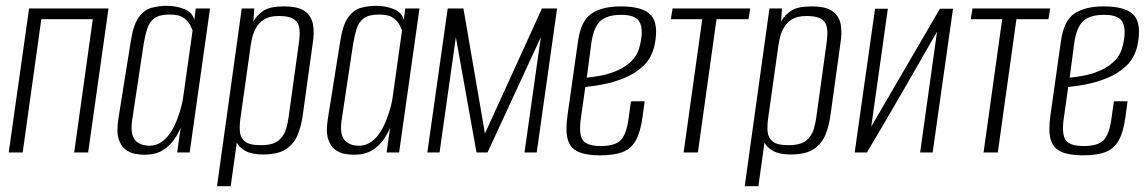

<svg xmlns="http://www.w3.org/2000/svg" viewBox="-20 -524 3947 660"><path d="M10 0 80 -495H353L283 0H235L299 -458H122L58 0Z M476 8Q464 8 446 5Q428 2 412 -9.5Q396 -21 388 -46Q380 -71 387 -116L430 -385Q439 -441 458 -466Q477 -491 502 -497.5Q527 -504 553 -504Q585 -504 613 -493Q641 -482 648 -456L653 -495H702L632 0H589L601 -85Q593 -65 578 -43.5Q563 -22 538.5 -7Q514 8 476 8ZM493 -23Q517 -23 536 -36.5Q555 -50 568 -71Q581 -92 589.5 -115Q598 -138 603 -157Q608 -176 609 -185L642 -419Q640 -425 633.5 -438Q627 -451 611.5 -462.5Q596 -474 563 -474Q528 -474 510.5 -461Q493 -448 486 -425.5Q479 -403 474 -374L434 -109Q430 -79 435 -61.5Q440 -44 451 -36Q462 -28 473.5 -25.5Q485 -23 493 -23Z M726 116 811 -495H854L851 -450Q863 -472 885.5 -487Q908 -502 955 -502Q1006 -502 1028.5 -485Q1051 -468 1056 -439.5Q1061 -411 1055 -375L1021 -130Q1016 -92 1003.5 -61Q991 -30 963.5 -11.5Q936 7 884 7Q846 7 824 -5Q802 -17 794 -34L773 116ZM876 -25Q918 -25 937 -40.5Q956 -56 963 -79.5Q970 -103 973 -128L1006 -366Q1009 -385 1010 -403.5Q1011 -422 1006.5 -437Q1002 -452 986 -460.5Q970 -469 938 -469Q907 -469 888.5 -457.5Q870 -446 860 -428Q850 -410 845.5 -388.5Q841 -367 839 -348L807 -121Q803 -95 804.5 -73Q806 -51 821.5 -38Q837 -25 876 -25Z M1196 8Q1184 8 1166 5Q1148 2 1132 -9.5Q1116 -21 1108 -46Q1100 -71 1107 -116L1150 -385Q1159 -441 1178 -466Q1197 -491 1222 -497.5Q1247 -504 1273 -504Q1305 -504 1333 -493Q1361 -482 1368 -456L1373 -495H1422L1352 0H1309L1321 -85Q1313 -65 1298 -43.5Q1283 -22 1258.5 -7Q1234 8 1196 8ZM1213 -23Q1237 -23 1256 -36.5Q1275 -50 1288 -71Q1301 -92 1309.5 -115Q1318 -138 1323 -157Q1328 -176 1329 -185L1362 -419Q1360 -425 1353.5 -438Q1347 -451 1331.5 -462.5Q1316 -474 1283 -474Q1248 -474 1230.5 -461Q1213 -448 1206 -425.5Q1199 -403 1194 -374L1154 -109Q1150 -79 1155 -61.5Q1160 -44 1171 -36Q1182 -28 1193.5 -25.5Q1205 -23 1213 -23Z M1449 0 1519 -495H1573L1647 -65L1843 -495H1895L1825 0H1783L1839 -396L1656 0H1618L1547 -396L1491 0Z M2042 10Q1996 10 1968.5 -2Q1941 -14 1932 -43.5Q1923 -73 1931 -129L1967 -383Q1977 -453 2013.5 -477.5Q2050 -502 2114 -502Q2191 -502 2218 -471.5Q2245 -441 2230 -368Q2220 -324 2191 -297Q2162 -270 2124 -255Q2086 -240 2050 -233.5Q2014 -227 1992 -225L1977 -119Q1969 -65 1982.5 -43.5Q1996 -22 2045 -22Q2095 -22 2114.5 -43Q2134 -64 2141 -119L2149 -176H2196L2189 -124Q2182 -71 2166 -42Q2150 -13 2120.5 -1.5Q2091 10 2042 10ZM1997 -257Q2019 -259 2047.5 -264.5Q2076 -270 2104 -282.5Q2132 -295 2152.5 -316Q2173 -337 2180 -369Q2192 -418 2180 -445.5Q2168 -473 2116 -473Q2067 -473 2044 -452Q2021 -431 2013 -378Z M2330 0 2394 -458H2286L2292 -495H2559L2553 -458H2443L2379 0Z M2540 116 2625 -495H2668L2665 -450Q2677 -472 2699.5 -487Q2722 -502 2769 -502Q2820 -502 2842.5 -485Q2865 -468 2870 -439.5Q2875 -411 2869 -375L2835 -130Q2830 -92 2817.5 -61Q2805 -30 2777.5 -11.5Q2750 7 2698 7Q2660 7 2638 -5Q2616 -17 2608 -34L2587 116ZM2690 -25Q2732 -25 2751 -40.5Q2770 -56 2777 -79.5Q2784 -103 2787 -128L2820 -366Q2823 -385 2824 -403.5Q2825 -422 2820.5 -437Q2816 -452 2800 -460.5Q2784 -469 2752 -469Q2721 -469 2702.5 -457.5Q2684 -446 2674 -428Q2664 -410 2659.5 -388.5Q2655 -367 2653 -348L2621 -121Q2617 -95 2618.5 -73Q2620 -51 2635.5 -38Q2651 -25 2690 -25Z M2918 0 2988 -494H3032L2975 -89L3211 -494H3256L3186 0H3143L3201 -415Q3141 -310 3081.5 -207Q3022 -104 2960 0Z M3361 0 3425 -458H3317L3323 -495H3590L3584 -458H3474L3410 0Z M3702 10Q3656 10 3628.5 -2Q3601 -14 3592 -43.5Q3583 -73 3591 -129L3627 -383Q3637 -453 3673.5 -477.5Q3710 -502 3774 -502Q3851 -502 3878 -471.5Q3905 -441 3890 -368Q3880 -324 3851 -297Q3822 -270 3784 -255Q3746 -240 3710 -233.5Q3674 -227 3652 -225L3637 -119Q3629 -65 3642.5 -43.5Q3656 -22 3705 -22Q3755 -22 3774.5 -43Q3794 -64 3801 -119L3809 -176H3856L3849 -124Q3842 -71 3826 -42Q3810 -13 3780.5 -1.5Q3751 10 3702 10ZM3657 -257Q3679 -259 3707.5 -264.5Q3736 -270 3764 -282.5Q3792 -295 3812.5 -316Q3833 -337 3840 -369Q3852 -418 3840 -445.5Q3828 -473 3776 -473Q3727 -473 3704 -452Q3681 -431 3673 -378Z"/></svg>

Font: Alumni Sans Light
Style: Italic
Weight: 300
Italic angle: -8°
Version: Version 1.016